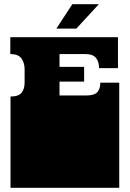

<svg xmlns="http://www.w3.org/2000/svg" viewBox="-20 -893 616 913"><path d="M30 0V-135Q30 -152 30 -156.5Q30 -161 30 -163Q30 -165 30 -171V-172Q30 -179 30 -180.5Q30 -182 30 -187.5Q30 -193 30 -209V-260Q30 -277 30 -281.5Q30 -286 30 -288Q30 -290 30 -296V-297Q30 -304 30 -306Q30 -308 30 -313Q30 -318 30 -334V-434Q68 -434 82.5 -452Q97 -470 97 -500V-564Q97 -594 82 -615Q67 -636 29 -636V-716H541V-569H451Q451 -599 436.5 -617.5Q422 -636 384 -636H263V-575H380V-505H263V-439H390Q428 -439 442.5 -454.5Q457 -470 457 -500H547V-334Q547 -318 547 -312.5Q547 -307 547 -305.5Q547 -304 547 -297V-296Q547 -290 547 -288Q547 -286 547 -281.5Q547 -277 547 -260V-209Q547 -193 547 -187.5Q547 -182 547 -180.5Q547 -179 547 -172V-171Q547 -165 547 -163Q547 -161 547 -156.5Q547 -152 547 -135V0ZM248 -757 324 -873H450L343 -757Z"/></svg>

Font: Danfo
Style: Regular
Weight: 400
Designer: Seyi Olusanya, David Udoh, Eyiyemi Adegbite, Mirko Velimirović
Version: Version 1.000